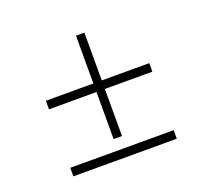

<svg xmlns="http://www.w3.org/2000/svg" viewBox="-83 -524 667 623"><g transform="rotate(-20 250.0 -213.0)"><path d="M71.5 -261H235.5V-426H264.5V-261H428.5V-231.5H264.5V-69H235.5V-231.5H71.5ZM71.5 -29.5H428.5V0H71.5Z"/></g></svg>

Font: Newsreader Text Light
Style: Regular
Weight: 300
Designer: Hugues Gentile
Foundry: Production Type
Version: Version 1.001